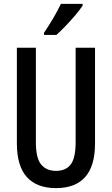

<svg xmlns="http://www.w3.org/2000/svg" viewBox="-20 -960 577 990"><path d="M470 -221Q470 -104 419 -47Q368 10 269 10Q170 10 118.5 -47Q67 -104 67 -221V-714H165V-226Q165 -145 192 -112Q219 -79 269 -79Q320 -79 345 -112.5Q370 -146 370 -227V-714H470ZM406 -931Q393 -911 369 -882.5Q345 -854 318.5 -826.5Q292 -799 271 -780H207V-791Q261 -871 294 -940H406Z"/></svg>

Font: Noto Sans Telugu ExtraCondensed Medium
Style: Regular
Weight: 500
Width: 2
Designer: Jelle Bosma - Monotype Design Team
Foundry: Monotype Imaging Inc.
Version: Version 2.005; ttfautohint (v1.8.4.7-5d5b)